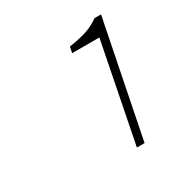

<svg xmlns="http://www.w3.org/2000/svg" viewBox="-102 -886 544 562"><g transform="rotate(-30 170.0 -605.0)"><path d="M206 -410 272 -744H180L184 -764Q222 -770 244.5 -777.5Q267 -785 288 -800H310L232 -410Z"/></g></svg>

Font: Source Sans 3
Style: Italic
Weight: 200
Italic angle: -11°
Designer: Paul D. Hunt
Foundry: Adobe
Version: Version 3.046;hotconv 1.0.118;makeotfexe 2.5.65603